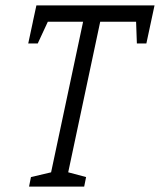

<svg xmlns="http://www.w3.org/2000/svg" viewBox="-20 -687 589 707"><path d="M220 0H157L286 -607H101L114 -667H549L536 -607H349ZM210 0 222 -55 297 -35 290 0ZM84 -527 114 -667H184L119 -527ZM519 -527H484L479 -667H549ZM87 0 94 -35 179 -55 167 0Z"/></svg>

Font: Epunda Slab Light
Style: Italic
Weight: 300
Italic angle: -12°
Designer: Simon Atzbach
Foundry: typofactur
Version: Version 1.102